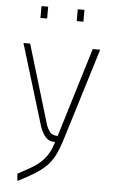

<svg xmlns="http://www.w3.org/2000/svg" viewBox="-61 -741 602 1002"><g transform="rotate(5 240.0 -240.0)"><path d="M73 -500 199 -81Q206 -63 217.5 -48Q229 -33 258 -32L401 -500H440L287 -4Q273 39 257 70Q241 101 216.5 125.5Q192 150 156.5 172Q121 194 69 220L66 182Q110 159 140 141Q170 123 190 103Q210 83 223.5 59Q237 35 248 0Q219 2 200 -17Q181 -36 167 -76L38 -500ZM115 -700H150V-638H115ZM305 -700H340V-638H305Z"/></g></svg>

Font: Panefresco 1wt
Style: Regular
Weight: 250
Version: Version 1.000